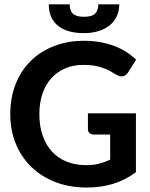

<svg xmlns="http://www.w3.org/2000/svg" viewBox="-20 -840 677 867"><path d="M26.4 0ZM593.8 -62.5Q544.9 -25.9 489.7 -9.5Q434.6 6.8 372.6 6.8Q293.9 6.8 230.2 -17.8Q166.5 -42.5 121.1 -86.7Q75.7 -130.9 51 -191.7Q26.4 -252.4 26.4 -324.7Q26.4 -397.5 49.8 -458.3Q73.2 -519 116.9 -563Q160.6 -606.9 222.4 -631.3Q284.2 -655.8 360.4 -655.8Q399.9 -655.8 434.1 -649.4Q468.3 -643.1 497.6 -631.8Q526.9 -620.6 551 -605Q575.2 -589.4 594.7 -570.3L558.1 -512.7Q549.8 -499 535.9 -495.8Q522 -492.7 505.9 -502.4Q490.7 -511.7 475.6 -519.8Q460.4 -527.8 443.1 -533.9Q425.8 -540 404.8 -543.5Q383.8 -546.9 356.4 -546.9Q310.5 -546.9 273.9 -531Q237.3 -515.1 211.4 -486.3Q185.5 -457.5 171.6 -416.3Q157.7 -375 157.7 -324.7Q157.7 -270 172.9 -227.1Q188 -184.1 215.6 -154.5Q243.2 -125 282.2 -109.6Q321.3 -94.2 369.1 -94.2Q401.4 -94.2 427 -100.8Q452.6 -107.4 477.5 -119.1V-232.4H402.8Q391.1 -232.4 384 -239.3Q377 -246.1 377 -255.9V-328.1H593.8V-62.5ZM358.9 -690.4Q323.2 -690.4 293.9 -698.2Q264.6 -706.1 243.9 -722.2Q223.1 -738.3 211.7 -762.7Q200.2 -787.1 200.2 -820.3H294.9Q294.9 -807.1 298.1 -796.6Q301.3 -786.1 308.8 -778.8Q316.4 -771.5 328.6 -767.8Q340.8 -764.2 358.9 -764.2Q395.5 -764.2 409.7 -778.8Q423.8 -793.5 423.8 -820.3H518.6Q518.6 -790 507.1 -766.1Q495.6 -742.2 474.9 -725.3Q454.1 -708.5 424.6 -699.5Q395 -690.4 358.9 -690.4Z"/></svg>

Font: Carlito
Style: Bold
Weight: 700
Designer: Lukasz Dziedzic
Foundry: tyPoland Lukasz Dziedzic
Version: Version 1.104